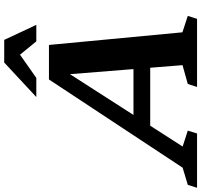

<svg xmlns="http://www.w3.org/2000/svg" viewBox="-107 -914 956 912"><g transform="rotate(-90 371.0 -458.0)"><path d="M191.5 -222.5 218 -302H559.5L532.5 -222.5ZM673.5 -69.5 751.5 -44 737.5 0H414L428 -44L517.5 -69L472 -637.5L498 -640L131 -68.5L206.5 -44L193 0H-65L-51 -44L30.5 -68.5L449.5 -703.5H613.5ZM366 -763.5 530 -916H637.5L709 -763.5H630.5L557 -853.5H585L457 -763.5Z"/></g></svg>

Font: Newsreader 9pt SemiBold
Style: Italic
Weight: 600
Italic angle: -17°
Designer: Hugues Gentile
Foundry: Production Type
Version: Version 1.003